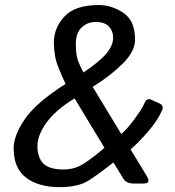

<svg xmlns="http://www.w3.org/2000/svg" viewBox="-20 -735 701 769"><path d="M34.7 -141.6Q34.7 -191.9 79.3 -257.8Q124 -323.7 242.7 -398.9Q230.5 -423.8 213.1 -467Q195.8 -510.3 195.8 -564.9Q195.8 -623.5 238.3 -669.2Q280.8 -714.8 375.5 -714.8Q427.2 -714.8 474.1 -683.6Q521 -652.3 521 -575.7Q521 -529.3 471.4 -480Q421.9 -430.7 351.1 -387.2L465.8 -198.2Q489.7 -218.8 519.3 -258.8Q548.8 -298.8 558.6 -321.8Q567.9 -343.8 585 -335.9L617.7 -321.3Q637.7 -312.5 629.4 -293.5Q610.8 -251 570.3 -204.8Q529.8 -158.7 502.9 -136.7L568.8 -28.3Q585.9 0 553.7 0H514.2Q485.8 0 473.1 -21L434.1 -84.5Q378.4 -40 336.2 -12.7Q293.9 14.6 219.2 14.6Q135.3 14.6 85 -22.9Q34.7 -60.5 34.7 -141.6ZM129.9 -149.9Q129.9 -105 153.1 -80.6Q176.3 -56.2 235.8 -56.2Q280.8 -56.2 319.3 -82Q357.9 -107.9 398.4 -143.1L278.8 -340.8Q204.1 -295.9 167 -244.9Q129.9 -193.8 129.9 -149.9ZM283.7 -558.1Q283.7 -513.7 293.2 -489.7Q302.7 -465.8 314.5 -444.8Q378.9 -488.3 406 -520.5Q433.1 -552.7 433.1 -583.5Q433.1 -610.8 416 -628.9Q398.9 -647 362.8 -647Q330.6 -647 307.1 -625.2Q283.7 -603.5 283.7 -558.1Z"/></svg>

Font: Istok Web
Style: BoldItalic
Weight: 700
Italic angle: -13°
Designer: Andrey V. Panov
Foundry: Andrey V. Panov
Version: Version 1.0.2g